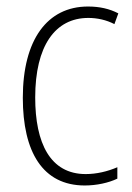

<svg xmlns="http://www.w3.org/2000/svg" viewBox="-20 -559 406 589"><path d="M240 10C276 10 313 2 340 -11V-46C310 -33 276 -25 243 -25C134 -25 88 -120 88 -260C88 -418 149 -504 251 -504C278 -504 306 -498 331 -485L343 -518C316 -532 286 -539 250 -539C125 -539 50 -437 50 -259C50 -93 111 10 240 10Z"/></svg>

Font: Noto Sans Georgian Condensed ExtraLight
Style: Regular
Weight: 200
Width: 3
Designer: Monotype Design Team, Akaki Razmadze
Foundry: Google LLC
Version: Version 2.005